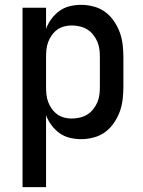

<svg xmlns="http://www.w3.org/2000/svg" viewBox="-20 -562 590 792"><path d="M73 210V-530H170V-443Q178 -465 192.5 -484.5Q207 -504 226 -517.5Q245 -531 268 -536.5Q291 -542 315 -542Q341 -542 367 -535Q393 -528 414 -512.5Q435 -497 450 -475Q465 -453 474 -428.5Q483 -404 486 -377.5Q489 -351 489 -325V-205Q489 -179 486 -152.5Q483 -126 474 -101.5Q465 -77 450 -55Q435 -33 414 -17.5Q393 -2 367 5Q341 12 315 12Q291 12 268 6.5Q245 1 226 -12.5Q207 -26 192.5 -45.5Q178 -65 170 -87V210ZM276 -73Q293 -73 309.5 -77Q326 -81 340 -89.5Q354 -98 364.5 -111.5Q375 -125 381.5 -140Q388 -155 390 -171.5Q392 -188 392 -205V-325Q392 -342 390 -358.5Q388 -375 381.5 -390Q375 -405 364.5 -418.5Q354 -432 340 -440.5Q326 -449 309.5 -453Q293 -457 276 -457Q260 -457 244.5 -453Q229 -449 216 -439.5Q203 -430 193.5 -416.5Q184 -403 178.5 -388Q173 -373 171.5 -357Q170 -341 170 -325V-205Q170 -189 171.5 -173Q173 -157 178.5 -142Q184 -127 193.5 -113.5Q203 -100 216 -90.5Q229 -81 244.5 -77Q260 -73 276 -73Z"/></svg>

Font: Lode Dark Term
Style: Bold
Weight: 700
Monospace: yes
Designer: Belleve Invis
Foundry: Belleve Invis
Version: Version 29.2.0